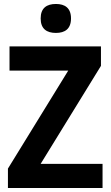

<svg xmlns="http://www.w3.org/2000/svg" viewBox="-20 -948 558 968"><path d="M262 -928C216 -928 185 -908 185 -855C185 -802 216 -782 262 -782C307 -782 338 -802 338 -855C338 -908 307 -928 262 -928ZM497 0V-122H185L489 -616V-714H28V-592H324L20 -98V0Z"/></svg>

Font: Noto Sans Telugu SemiCondensed
Style: Bold
Weight: 700
Width: 4
Designer: Jelle Bosma - Monotype Design Team
Foundry: Monotype Imaging Inc.
Version: Version 2.005